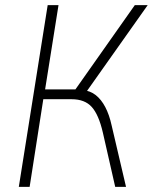

<svg xmlns="http://www.w3.org/2000/svg" viewBox="-20 -725 593 745"><path d="M53 0 165 -705H207L155 -378H287L262 -363L503 -705H553L309 -360L299 -376Q330 -373 351.5 -356Q373 -339 388.5 -309.5Q404 -280 413 -239L469 0H427L379 -211Q363 -280 336 -310Q309 -340 258 -340H148L95 0Z"/></svg>

Font: Nunito Sans 10pt Condensed ExtraLight
Style: Italic
Weight: 250
Width: 3
Italic angle: -9°
Designer: Vernon Adams
Foundry: Vernon Adams
Version: Version 3.101;gftools[0.9.27]